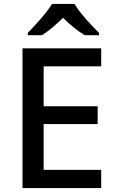

<svg xmlns="http://www.w3.org/2000/svg" viewBox="-20 -1012 597 981"><path d="M361 -992H246C219 -947 159 -882 122 -844V-832H194C229 -854 266 -885 302 -921C338 -885 378 -853 413 -832H486V-844C448 -881 386 -947 361 -992ZM497 -51V-144H203V-378H479V-469H203V-673H497V-765H95V-51Z"/></svg>

Font: Noto Sans Tamil UI Medium
Style: Regular
Weight: 500
Designer: Jelle Bosma - Monotype Design Team
Foundry: Monotype Imaging Inc.
Version: Version 2.004